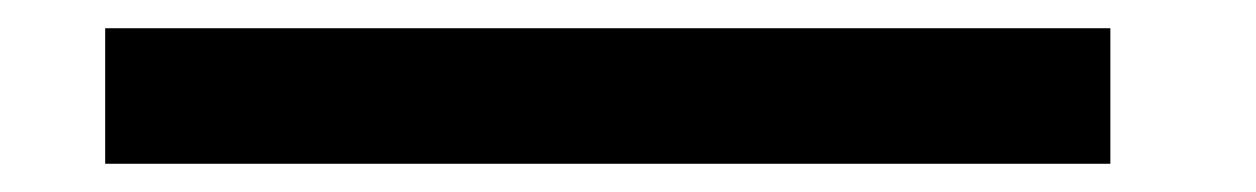

<svg xmlns="http://www.w3.org/2000/svg" viewBox="-20 31 890 136"><path d="M54.5 51H766.5V147H54.5Z"/></svg>

Font: League Mono Wide Medium
Style: Regular
Weight: 500
Width: 8
Designer: Tyler Finck
Foundry: The League of Moveable Type / Tyler Finck
Version: Version 2.210